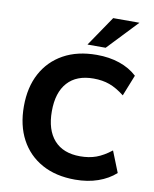

<svg xmlns="http://www.w3.org/2000/svg" viewBox="-101 -1015 886 1102"><g transform="rotate(10 342.5 -464.5)"><path d="M413 11Q300 11 219 -34Q138 -79 94.5 -160.5Q51 -242 51 -353Q51 -464 94.5 -545Q138 -626 219 -671Q300 -716 413 -716Q486 -716 546 -695.5Q606 -675 648 -636L599 -513Q553 -549 511.5 -564Q470 -579 418 -579Q319 -579 266.5 -520.5Q214 -462 214 -353Q214 -244 266.5 -185Q319 -126 418 -126Q470 -126 511.5 -141Q553 -156 599 -192L648 -69Q606 -31 546 -10Q486 11 413 11ZM349 -765 468 -940H621L455 -765Z"/></g></svg>

Font: Mulish ExtraLight ExtraBold
Style: Regular
Weight: 800
Version: Version 3.603